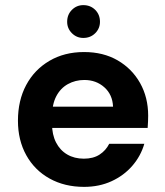

<svg xmlns="http://www.w3.org/2000/svg" viewBox="-20 -717 642 749"><path d="M308 12Q232 12 173.5 -20.5Q115 -53 82.5 -111.5Q50 -170 50 -246Q50 -325 82 -385Q114 -445 172.5 -479.5Q231 -514 308 -514Q383 -514 439 -481.5Q495 -449 526.5 -393Q558 -337 558 -266Q558 -256 557.5 -243.5Q557 -231 556 -218H146V-301H421Q419 -348 387 -376.5Q355 -405 309 -405Q274 -405 245 -389Q216 -373 199.5 -341.5Q183 -310 183 -262V-233Q183 -192 198.5 -161.5Q214 -131 242 -114.5Q270 -98 307 -98Q344 -98 368.5 -114Q393 -130 406 -156H543Q529 -108 496 -70Q463 -32 415 -10Q367 12 308 12ZM305 -569Q279 -569 260.5 -587.5Q242 -606 242 -632Q242 -660 260.5 -678.5Q279 -697 305 -697Q333 -697 351.5 -678.5Q370 -660 370 -632Q370 -606 351.5 -587.5Q333 -569 305 -569Z"/></svg>

Font: DM Sans 16pt
Style: Bold
Weight: 700
Version: Version 4.004;gftools[0.9.30]